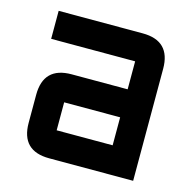

<svg xmlns="http://www.w3.org/2000/svg" viewBox="-79 -567 647 647"><g transform="rotate(15 244.0 -244.0)"><path d="M439.5 0H146.5Q48.8 0 48.8 -97.7V-195.3Q48.8 -293 146.5 -293H341.8V-390.6H48.8V-488.3H341.8Q439.5 -488.3 439.5 -390.6ZM146.5 -97.7H341.8V-195.3H146.5Z"/></g></svg>

Font: BabelStone Runic Dotted
Style: Regular
Weight: 400
Designer: Andrew West
Foundry: BabelStone
Version: Version 3.003 March 14, 2022